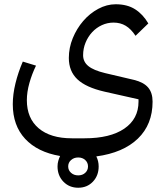

<svg xmlns="http://www.w3.org/2000/svg" viewBox="-20 -499 766 901"><path d="M347 382Q305 382 277.5 353.5Q250 325 250 282Q250 268 253.5 256Q257 244 262 233Q156 215 98 152.5Q40 90 40 -10Q40 -56 52.5 -107.5Q65 -159 87 -210L149 -191Q130 -152 118 -109.5Q106 -67 106 -29Q106 56 161.5 103Q217 150 317 150H377Q497 150 563.5 104.5Q630 59 630 -22V-33L470 -69Q383 -89 343 -127Q303 -165 303 -227Q303 -275 321.5 -320Q340 -365 370.5 -400.5Q401 -436 441 -457.5Q481 -479 523 -479Q577 -479 614 -455.5Q651 -432 676 -389L616 -331Q595 -363 570 -378Q545 -393 513 -393Q484 -393 458 -381Q432 -369 412.5 -348Q393 -327 381.5 -299Q370 -271 370 -240Q370 -209 394.5 -189Q419 -169 473 -156L609 -124Q654 -113 675 -88.5Q696 -64 696 -22Q696 85 627 151.5Q558 218 432 235Q443 257 443 282Q443 325 416 353.5Q389 382 347 382ZM347 324Q367 324 380 312Q393 300 393 282Q393 264 380 252Q367 240 347 240Q327 240 313.5 252Q300 264 300 282Q300 300 313.5 312Q327 324 347 324Z"/></svg>

Font: IBM Plex Sans Arabic
Style: Regular
Weight: 400
Designer: Mike Abbink, Paul van der Laan, Pieter van Rosmalen, Wael Morcos, Khajak Apelian
Foundry: Bold Monday
Version: Version 1.1